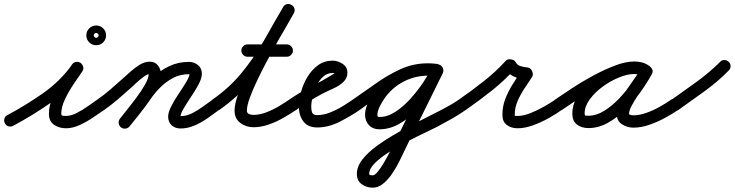

<svg xmlns="http://www.w3.org/2000/svg" viewBox="-50 -586 3574 934"><path d="M-14 -26Q74 -73 158 -131.5Q242 -190 301 -272Q309 -284 321 -285Q333 -286 342 -280Q351 -273 354.5 -261.5Q358 -250 350 -238Q332 -212 308 -176.5Q284 -141 266 -103Q248 -65 248 -33Q248 -24 256 -23Q264 -22 271 -22Q295 -22 323.5 -36.5Q352 -51 378.5 -70Q405 -89 424 -102Q434 -109 446 -106.5Q458 -104 466 -94Q473 -84 470.5 -72Q468 -60 458 -52Q433 -35 402 -14Q371 7 337 22.5Q303 38 271 38Q238 38 213 21Q188 4 188 -33Q188 -73 207 -116Q226 -159 252 -199.5Q278 -240 300 -272Q309 -284 321 -285Q333 -286 342 -279Q351 -273 354.5 -261.5Q358 -250 349 -238Q287 -149 197.5 -86.5Q108 -24 14 26Q3 32 -9 28.5Q-21 25 -26 14Q-32 3 -28.5 -9Q-25 -21 -14 -26ZM406 -414Q406 -415 406.5 -411.5Q407 -408 410 -406Q412 -403 415.5 -402.5Q419 -402 418 -402Q417 -402 420.5 -402.5Q424 -403 426 -406Q429 -408 429.5 -411.5Q430 -415 430 -414Q430 -413 429.5 -416.5Q429 -420 426 -422Q424 -425 420.5 -425.5Q417 -426 418 -426Q419 -426 415.5 -425.5Q412 -425 410 -422Q407 -420 406.5 -416.5Q406 -413 406 -414ZM418 -462Q438 -462 452 -448Q466 -434 466 -414Q466 -394 452 -380Q438 -366 418 -366Q398 -366 384 -380Q370 -394 370 -414Q370 -434 384 -448Q398 -462 418 -462Z M424 -102Q456 -124 485.5 -149.5Q515 -175 544 -201Q560 -215 582.5 -235.5Q605 -256 629.5 -271Q654 -286 678 -286Q704 -286 718.5 -267.5Q733 -249 733 -224Q733 -198 716 -163.5Q699 -129 674 -93Q649 -57 623.5 -25Q598 7 581 28Q573 38 560.5 39.5Q548 41 539 34Q529 26 527.5 13.5Q526 1 533 -8Q546 -25 569 -53.5Q592 -82 616 -114.5Q640 -147 656.5 -176.5Q673 -206 673 -224Q673 -227 672 -228.5Q671 -230 674 -228Q674 -228 676.5 -227Q679 -226 678 -226Q667 -226 647.5 -211.5Q628 -197 610 -180Q592 -163 584 -156Q554 -129 523 -102.5Q492 -76 458 -52Q448 -45 435.5 -47.5Q423 -50 416 -60Q409 -70 411.5 -82.5Q414 -95 424 -102ZM538 33Q529 26 527.5 13.5Q526 1 534 -9Q558 -39 582.5 -70Q607 -101 629 -133Q657 -174 693 -208.5Q729 -243 773 -264Q817 -285 869 -285Q894 -285 913 -269.5Q932 -254 932 -227Q932 -206 916.5 -176.5Q901 -147 880 -116Q859 -85 843.5 -58.5Q828 -32 828 -19Q828 -17 824.5 -19Q821 -21 828 -21Q856 -21 883.5 -34.5Q911 -48 936.5 -67Q962 -86 984 -101Q994 -109 1006 -106.5Q1018 -104 1025 -94Q1033 -84 1030.5 -72Q1028 -60 1018 -53Q991 -33 960.5 -11.5Q930 10 896.5 24.5Q863 39 828 39Q802 39 785 23.5Q768 8 768 -19Q768 -40 783.5 -70Q799 -100 820 -131Q841 -162 856.5 -188Q872 -214 872 -227Q872 -227 872 -227Q873 -226 873 -225Q873 -225 869 -225Q827 -225 792.5 -207Q758 -189 729.5 -160.5Q701 -132 679 -99Q656 -66 631 -34.5Q606 -3 580 29Q573 38 560.5 39.5Q548 41 538 33Z M976 -60Q969 -70 971.5 -82Q974 -94 984 -102Q1066 -159 1125 -231Q1184 -303 1231.5 -384.5Q1279 -466 1327 -551Q1334 -564 1346 -566Q1358 -568 1368 -562Q1378 -557 1382 -545.5Q1386 -534 1379 -521Q1368 -501 1346.5 -464.5Q1325 -428 1299.5 -382.5Q1274 -337 1248 -288Q1222 -239 1200 -192.5Q1178 -146 1164.5 -108.5Q1151 -71 1151 -48Q1151 -35 1162 -31Q1173 -27 1183 -27Q1212 -27 1244 -39Q1276 -51 1305.5 -68.5Q1335 -86 1358 -102Q1368 -109 1380 -106.5Q1392 -104 1400 -94Q1407 -84 1404.5 -72Q1402 -60 1392 -52Q1364 -33 1329 -13Q1294 7 1256.5 20Q1219 33 1183 33Q1147 33 1119 12Q1091 -9 1091 -48Q1091 -81 1110 -133Q1129 -185 1158.5 -245Q1188 -305 1220.5 -364Q1253 -423 1281.5 -472.5Q1310 -522 1327 -551Q1334 -564 1346 -566Q1358 -568 1368 -562Q1378 -557 1382 -545.5Q1386 -534 1379 -521Q1329 -432 1278.5 -347Q1228 -262 1166 -187Q1104 -112 1018 -52Q1008 -45 996 -47.5Q984 -50 976 -60ZM1124 -340Q1124 -352 1133 -361Q1142 -370 1154 -370Q1202 -370 1249.5 -370Q1297 -370 1345 -370Q1357 -370 1366 -361Q1375 -352 1375 -340Q1375 -328 1366 -319Q1357 -310 1345 -310Q1297 -310 1249.5 -310Q1202 -310 1154 -310Q1142 -310 1133 -319Q1124 -328 1124 -340Z M1350 -60Q1343 -70 1345.5 -82Q1348 -94 1358 -102Q1409 -137 1463 -164.5Q1517 -192 1569 -224Q1572 -225 1576 -228Q1580 -231 1580 -232Q1580 -231 1580 -231Q1580 -228 1581 -227Q1577 -231 1568 -231Q1542 -231 1522.5 -213.5Q1503 -196 1490 -169.5Q1477 -143 1470.5 -115Q1464 -87 1464 -66Q1464 -49 1469 -37.5Q1474 -26 1493 -26Q1523 -26 1554 -38Q1585 -50 1614 -67.5Q1643 -85 1667 -102Q1677 -109 1689 -106.5Q1701 -104 1709 -94Q1716 -84 1713.5 -72Q1711 -60 1701 -52Q1658 -22 1603 6Q1548 34 1493 34Q1448 34 1426 5Q1404 -24 1404 -66Q1404 -100 1414.5 -139Q1425 -178 1446 -212.5Q1467 -247 1497.5 -269Q1528 -291 1568 -291Q1593 -291 1616.5 -275.5Q1640 -260 1640 -232Q1640 -207 1622 -189Q1602 -169 1571.5 -155.5Q1541 -142 1516 -129Q1484 -112 1453 -92.5Q1422 -73 1392 -52Q1382 -45 1370 -47.5Q1358 -50 1350 -60Z M1667 -102Q1721 -139 1778.5 -180Q1836 -221 1898.5 -249.5Q1961 -278 2030 -278Q2042 -278 2053 -277Q2064 -276 2076 -275Q2088 -273 2095.5 -263.5Q2103 -254 2102 -241Q2100 -229 2090.5 -221.5Q2081 -214 2068 -215Q2059 -216 2049.5 -217Q2040 -218 2030 -218Q1984 -218 1940.5 -202Q1897 -186 1856 -160.5Q1815 -135 1776 -106.5Q1737 -78 1701 -52Q1691 -45 1679 -47.5Q1667 -50 1659 -60Q1652 -70 1654.5 -82Q1657 -94 1667 -102ZM2102 -241Q2100 -228 2090 -221Q2080 -214 2068 -215Q2051 -218 2034 -218Q1962 -218 1901.5 -182.5Q1841 -147 1806 -84Q1799 -73 1792.5 -57.5Q1786 -42 1786 -28Q1786 -22 1787.5 -19.5Q1789 -17 1796 -17Q1835 -17 1874 -42.5Q1913 -68 1947.5 -106.5Q1982 -145 2009 -185.5Q2036 -226 2050 -256Q2055 -267 2067 -271Q2079 -275 2090 -270Q2101 -265 2105 -253Q2109 -241 2104 -230Q2085 -190 2053.5 -143Q2022 -96 1981 -53.5Q1940 -11 1893 16Q1846 43 1796 43Q1764 43 1745 23Q1726 3 1726 -28Q1726 -50 1734.5 -72Q1743 -94 1753 -113Q1796 -191 1871 -234.5Q1946 -278 2034 -278Q2055 -278 2076 -275Q2089 -273 2096 -263Q2103 -253 2102 -241ZM2090 -270Q2101 -264 2105 -252.5Q2109 -241 2104 -230Q2066 -152 2027.5 -75Q1989 2 1951 79Q1951 79 1951 79.5Q1951 80 1951 80Q1951 80 1950.5 80Q1950 80 1950 80Q1939 102 1924.5 133Q1910 164 1893 198Q1876 232 1856 261Q1836 290 1812.5 308.5Q1789 327 1763 327Q1733 327 1709.5 310Q1686 293 1686 260Q1686 224 1713.5 189Q1741 154 1787 121Q1833 88 1888.5 57Q1944 26 2000 -2Q2056 -30 2104 -55Q2152 -80 2183 -102Q2193 -109 2205 -106.5Q2217 -104 2225 -94Q2232 -84 2229.5 -72Q2227 -60 2217 -52Q2184 -29 2149 -9Q2114 11 2078 30Q2057 41 2017.5 59.5Q1978 78 1931.5 102.5Q1885 127 1842.5 154Q1800 181 1773 208Q1746 235 1746 260Q1746 265 1753 266Q1760 267 1763 267Q1773 267 1787.5 249.5Q1802 232 1818 204.5Q1834 177 1849.5 147Q1865 117 1877.5 91Q1890 65 1898 52Q1898 52 1897.5 52Q1897 52 1897 52Q1897 52 1897 52.5Q1897 53 1897 53Q1935 -25 1973.5 -102Q2012 -179 2050 -256Q2056 -267 2067.5 -271Q2079 -275 2090 -270Z M2175 -60Q2168 -70 2170.5 -82.5Q2173 -95 2183 -102Q2241 -142 2301.5 -189.5Q2362 -237 2410 -290Q2418 -300 2436 -297Q2453 -295 2459 -283Q2466 -269 2483.5 -264Q2501 -259 2515 -258Q2530 -257 2538 -241Q2546 -224 2538 -211Q2520 -184 2500.5 -154.5Q2481 -125 2467.5 -93.5Q2454 -62 2454 -27Q2454 -22 2456 -22Q2458 -22 2468 -22Q2496 -22 2530 -35.5Q2564 -49 2596.5 -67.5Q2629 -86 2651 -101Q2661 -109 2673 -107Q2685 -105 2692 -94Q2700 -84 2698 -72Q2696 -60 2685 -53Q2658 -33 2620.5 -12Q2583 9 2543 23.5Q2503 38 2468 38Q2437 38 2415.5 22Q2394 6 2394 -27Q2394 -69 2408.5 -106Q2423 -143 2444.5 -177Q2466 -211 2488 -245Q2492 -251 2499 -244.5Q2506 -238 2511 -227Q2517 -217 2518 -207.5Q2519 -198 2511 -198Q2480 -200 2450 -213.5Q2420 -227 2405 -257Q2402 -263 2411 -264.5Q2420 -266 2431 -264Q2442 -263 2450.5 -259Q2459 -255 2454 -250Q2404 -194 2341.5 -144.5Q2279 -95 2217 -52Q2207 -45 2194.5 -47.5Q2182 -50 2175 -60Z M2651 -102Q2684 -125 2732 -156.5Q2780 -188 2834.5 -217.5Q2889 -247 2941.5 -267Q2994 -287 3036 -287Q3055 -287 3074 -282Q3093 -277 3108 -265Q3120 -257 3121 -245.5Q3122 -234 3116 -225Q3110 -216 3099 -212Q3088 -208 3076 -215Q3057 -226 3034 -226Q3003 -226 2962 -209.5Q2921 -193 2882.5 -165Q2844 -137 2819 -103Q2794 -69 2794 -34Q2794 -24 2798 -23.5Q2802 -23 2813 -23Q2851 -23 2889.5 -47Q2928 -71 2962.5 -107.5Q2997 -144 3024 -183Q3051 -222 3068 -252Q3075 -266 3087 -268Q3099 -270 3108 -264Q3118 -259 3123 -248Q3128 -237 3120 -224Q3111 -206 3093 -180.5Q3075 -155 3056 -126.5Q3037 -98 3023.5 -73Q3010 -48 3010 -32Q3010 -28 3019.5 -26.5Q3029 -25 3031 -25Q3061 -25 3094.5 -37Q3128 -49 3160 -67Q3192 -85 3216 -102Q3226 -109 3238 -106.5Q3250 -104 3258 -94Q3265 -84 3262.5 -72Q3260 -60 3250 -52Q3221 -32 3184 -12Q3147 8 3107.5 21.5Q3068 35 3031 35Q3001 35 2975.5 18.5Q2950 2 2950 -32Q2950 -59 2963 -87.5Q2976 -116 2995.5 -145Q3015 -174 3034.5 -201Q3054 -228 3068 -252Q3075 -266 3087 -268Q3099 -270 3108 -264Q3118 -259 3123 -248Q3128 -237 3120 -224Q3099 -185 3067 -140Q3035 -95 2994 -54.5Q2953 -14 2907 11.5Q2861 37 2813 37Q2778 37 2756 19.5Q2734 2 2734 -34Q2734 -72 2753.5 -108.5Q2773 -145 2805.5 -177Q2838 -209 2877.5 -233.5Q2917 -258 2958 -272Q2999 -286 3034 -286Q3073 -286 3106 -267Q3118 -260 3119 -248Q3120 -236 3114 -226Q3108 -217 3096.5 -212.5Q3085 -208 3074 -217Q3065 -222 3055 -224.5Q3045 -227 3036 -227Q3009 -227 2972.5 -214Q2936 -201 2895 -180Q2854 -159 2814 -135.5Q2774 -112 2740.5 -89.5Q2707 -67 2685 -52Q2675 -45 2663 -47.5Q2651 -50 2643 -60Q2636 -70 2638.5 -82Q2641 -94 2651 -102Z M3216 -100Q3276 -143 3338 -187.5Q3400 -232 3453 -285Q3461 -294 3473.5 -294Q3486 -294 3495 -285Q3504 -277 3504 -264.5Q3504 -252 3495 -243Q3441 -188 3377 -142Q3313 -96 3250 -51Q3240 -44 3228 -46Q3216 -48 3209 -58Q3201 -68 3203 -80.5Q3205 -93 3216 -100Z"/></svg>

Font: FRB American Cursive Guidelines Arrows
Style: Bold Italic
Weight: 700
Italic angle: -25°
Version: Version 2.0;Modular Font Editor K font №1